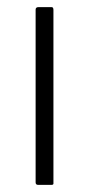

<svg xmlns="http://www.w3.org/2000/svg" viewBox="-20 -519 250 539"><path d="M80 -7V-492Q80 -499 88 -499H125Q130 -499 130 -491V-6Q131 0 125 0H87Q80 0 80 -7Z"/></svg>

Font: Vivano Light
Style: Regular
Weight: 300
Designer: Joe Prince, Josias Burgherr
Version: Version 2.064;September 19, 2022;FontCreator 14.0.0.2877 64-